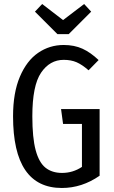

<svg xmlns="http://www.w3.org/2000/svg" viewBox="-20 -924 568 956"><path d="M471 -625 421 -574Q389 -602 361.5 -614Q334 -626 297 -626Q228 -626 184.5 -562Q141 -498 141 -345Q141 -238 157.5 -176.5Q174 -115 206.5 -89Q239 -63 289 -63Q343 -63 388 -93V-307H294L284 -381H476V-49Q388 12 288 12Q45 12 45 -345Q45 -462 79 -542Q113 -622 170 -661Q227 -700 297 -700Q350 -700 390.5 -681.5Q431 -663 471 -625ZM434 -866 322 -754H266L154 -866L190 -904L294 -824L399 -904Z"/></svg>

Font: Fira Sans Compressed
Style: Regular
Weight: 400
Width: 1
Designer: bBox Type GmbH & Carrois Corporate GbR & Edenspiekermann AG
Foundry: bBox Type GmbH & Carrois Corporate GbR & Edenspiekermann AG
Version: Version 4.301